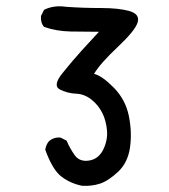

<svg xmlns="http://www.w3.org/2000/svg" viewBox="-20 -470 540 615"><path d="M242.2 125Q205.1 117.2 176.8 95.7Q148.4 74.2 125 9.8Q127 -5.9 136.7 -17.6Q152.3 -31.2 173.8 -29.3L193.4 -19.5Q203.1 3.9 218.8 26.4Q234.4 48.8 264.6 44.4Q294.9 40 310.1 10.3Q325.2 -19.5 322.8 -51.3Q320.3 -83 307.6 -108.4Q294.9 -133.8 272.5 -151.4Q250 -168.9 223.6 -169.9Q197.3 -170.9 172.4 -183.1Q147.5 -195.3 180.2 -235.8Q212.9 -276.4 241.2 -307.6Q269.5 -338.9 296.9 -368.2Q252 -368.2 206.1 -369.1Q160.2 -370.1 121.1 -383.8Q109.4 -397.5 111.3 -418.9L121.1 -438.5Q152.3 -454.1 191.4 -448.2Q246.1 -444.3 303.2 -444.3Q360.4 -444.3 394.5 -434.6Q428.7 -424.8 420.9 -398.4Q413.1 -372.1 356.9 -319.3Q300.8 -266.6 281.2 -233.4Q306.6 -227.5 344.2 -189.5Q381.8 -151.4 392.6 -99.1Q403.3 -46.9 396.5 2Q389.6 50.8 358.4 80.1Q327.1 109.4 300.3 118.2Q273.4 127 242.2 125Z"/></svg>

Font: JasonHandwriting1
Style: Regular
Weight: 400
Version: Version 1.48.20